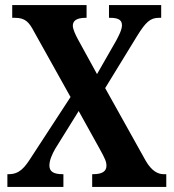

<svg xmlns="http://www.w3.org/2000/svg" viewBox="-20 -734 682 754"><path d="M9 0H229V-50H225C188 -50 174 -62 174 -84C174 -105 185 -129 197 -150L289 -298L370 -152C394 -109 398 -98 398 -83C398 -61 381 -50 346 -50H342V0H633V-50H622C600 -50 575 -63 552 -103L393 -388L518 -592C552 -647 570 -664 604 -664H613V-714H408V-664H411C439 -664 459 -659 459 -635C459 -617 446 -593 436 -574L361 -443L288 -576C277 -596 266 -619 266 -633C266 -649 276 -664 316 -664H320V-714H28V-664H39C79 -664 94 -647 113 -611L257 -353L105 -120C76 -74 56 -50 14 -50H9Z"/></svg>

Font: Noto Serif Thai Condensed
Style: Bold
Weight: 700
Width: 3
Designer: Monotype Design Team
Foundry: Monotype Imaging Inc.
Version: Version 2.002